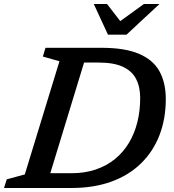

<svg xmlns="http://www.w3.org/2000/svg" viewBox="-42 -936 864 956"><path d="M313 -73.5Q380.5 -73.5 434.8 -92Q489 -110.5 530.5 -144.2Q572 -178 600 -224.8Q628 -271.5 642 -328Q656 -384.5 656 -448.5Q656 -504 635.2 -543.5Q614.5 -583 569.2 -603.8Q524 -624.5 449.5 -624.5H310.5L329 -698H463.5Q580 -698 650.2 -668Q720.5 -638 752 -581Q783.5 -524 783.5 -443Q783.5 -344 752 -262.8Q720.5 -181.5 660.2 -122.5Q600 -63.5 512.8 -31.8Q425.5 0 314.5 0H115.5L144 -73.5ZM254 -631 171.5 -654.5 184.5 -698H399L186 0H-22L-8.5 -43L81.5 -67.5ZM752 -916 588 -763.5H495.5L425 -916H491L565.5 -819.5H541L674.5 -916Z"/></svg>

Font: Newsreader 9pt Medium
Style: Italic
Weight: 500
Italic angle: -17°
Designer: Hugues Gentile
Foundry: Production Type
Version: Version 1.003